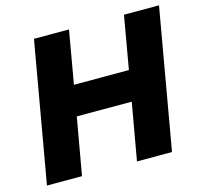

<svg xmlns="http://www.w3.org/2000/svg" viewBox="-98 -776 930 884"><g transform="rotate(-15 366.5 -334.0)"><path d="M616 0 733 -668H566L522 -416H260L304 -668H137L20 0H187L235 -272H497L449 0Z"/></g></svg>

Font: Celebes ExtraBold
Style: Italic
Weight: 800
Italic angle: -10°
Designer: Anugrah Pasau
Foundry: Lafontype
Version: Version 1.000